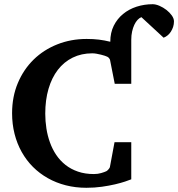

<svg xmlns="http://www.w3.org/2000/svg" viewBox="-20 -871 842 907"><path d="M801.8 -770Q801.8 -756.3 797.9 -744.1Q793.9 -731.9 787.4 -721.7Q780.8 -711.4 772 -704.1Q763.2 -696.8 752.9 -692.9L647.9 -790Q638.2 -786.1 629.6 -776.9Q621.1 -767.6 614.5 -753.7Q607.9 -739.7 604 -721.9Q600.1 -704.1 600.1 -683.1V-475.1H522L500 -586.9Q500 -589.4 496.1 -595Q492.2 -600.6 486.8 -603Q482.9 -605 474.9 -607.7Q466.8 -610.4 456.8 -612.8Q446.8 -615.2 436 -617.2Q425.3 -619.1 416 -619.1Q364.7 -619.1 323.5 -598.9Q282.2 -578.6 253.4 -541.3Q224.6 -503.9 209.2 -451.4Q193.8 -398.9 193.8 -334Q193.8 -298.8 199.2 -264.2Q204.6 -229.5 216.1 -197.8Q227.5 -166 245.8 -138.9Q264.2 -111.8 289.6 -91.8Q314.9 -71.8 348.4 -60.3Q381.8 -48.8 423.8 -48.8Q442.4 -48.8 458 -53.5Q473.6 -58.1 481.9 -62Q485.8 -63.5 491.7 -70.1Q497.6 -76.7 499 -81.1L521 -199.2H600.1V-23.9Q590.8 -20 571 -13.4Q551.3 -6.8 523.4 -0.2Q495.6 6.3 461.2 11.2Q426.8 16.1 388.2 16.1Q336.9 16.1 291 4.4Q245.1 -7.3 206.1 -29.3Q167 -51.3 135.7 -82.5Q104.5 -113.8 82.5 -153.1Q60.5 -192.4 48.8 -238.5Q37.1 -284.7 37.1 -335.9Q37.1 -414.1 64.2 -478.5Q91.3 -543 138.7 -589.4Q186 -635.7 250.5 -661.4Q314.9 -687 389.2 -687Q421.4 -687 447.3 -683.8Q473.1 -680.7 501 -673.8Q501 -716.3 517.3 -749.3Q533.7 -782.2 561.3 -804.9Q588.9 -827.6 625.2 -839.4Q661.6 -851.1 701.2 -851.1Q715.8 -851.1 733.4 -843.5Q751 -835.9 766.1 -824.2Q781.2 -812.5 791.5 -798.1Q801.8 -783.7 801.8 -770Z"/></svg>

Font: Charis SIL Afr
Style: Bold
Weight: 700
Foundry: SIL International
Version: Version 5.000